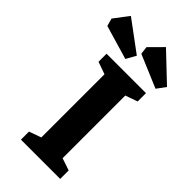

<svg xmlns="http://www.w3.org/2000/svg" viewBox="-340 -902 962 962"><g transform="rotate(45 141.5 -421.0)"><path d="M326.2 -657.2 151.9 -731 147 -772.9 215.8 -841.8 360.8 -704.1ZM113.8 -655.8 -66.9 -709 -78.1 -750 -19 -828.1 143.1 -708ZM29.8 0V-57.1L94.2 -80.1V-527.8L28.8 -550.8V-607.9H308.1V-548.8L243.2 -525.9V-82L308.1 -60.1V0Z"/></g></svg>

Font: Grenze
Style: Bold
Weight: 700
Designer: Renata Polastri
Foundry: Omnibus-Type
Version: Version 1.002;PS 001.002;hotconv 1.0.88;makeotf.lib2.5.64775